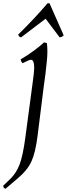

<svg xmlns="http://www.w3.org/2000/svg" viewBox="-95 -776 411 1179"><path d="M115 -359Q115 -409 95 -409Q84 -409 44 -388Q40 -390 36 -398.5Q32 -407 32 -412Q67 -431 110.5 -463Q154 -495 176 -516L193 -511Q196 -488 196 -459.5Q196 -431 192 -394Q185 -321 173 -240L136 56Q123 161 98 215.5Q73 270 13 320L-61 383Q-75 380 -75 364L-29 320Q7 284 26.5 230.5Q46 177 60 73L105 -264Q115 -334 115 -359ZM185 -661 35 -547Q28 -547 23.5 -551.5Q19 -556 17 -564Q124 -669 197 -756H209L296 -559Q285 -547 271 -547Z"/></svg>

Font: Rosarivo
Style: Italic
Weight: 400
Version: Version 1.003